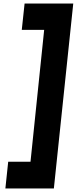

<svg xmlns="http://www.w3.org/2000/svg" viewBox="-20 -881 436 1089"><path d="M10.5 188 26.5 36.5H153L230.5 -711.5H103.5L119.5 -861H395.5L285.5 188Z"/></svg>

Font: Karla ExtraBold
Style: Italic
Weight: 800
Italic angle: -8°
Designer: Jonathan Pinhorn
Version: Version 2.004;gftools[0.9.33]